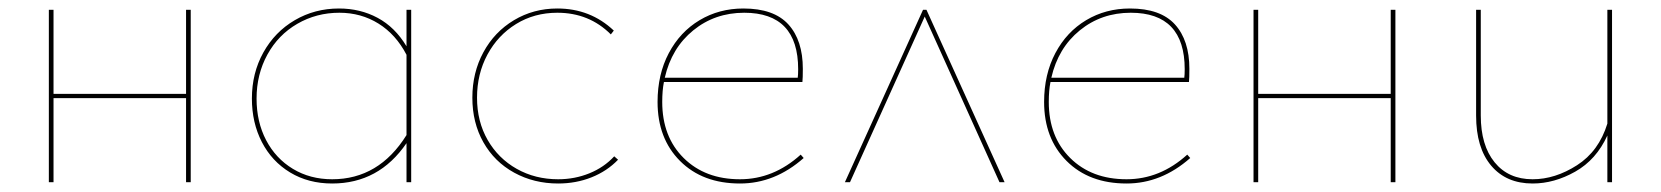

<svg xmlns="http://www.w3.org/2000/svg" viewBox="-20 -429 3910 452"><path d="M429 -406V0H418V-198H106V0H95V-406H106V-208H418V-406Z M948 -406V0H937V-92Q872 3 762 3Q706 3 663 -23Q620 -49 596.5 -94.5Q573 -140 573 -197Q573 -257 600 -305.5Q627 -354 674 -381.5Q721 -409 778 -409Q828 -409 869 -387Q910 -365 937 -320V-406ZM937 -111V-300Q912 -348 871 -373.5Q830 -399 779 -399Q725 -399 680 -373Q635 -347 609.5 -300.5Q584 -254 584 -197Q584 -142 606.5 -99Q629 -56 669.5 -31.5Q710 -7 762 -7Q872 -7 937 -111Z M1092 -199Q1092 -258 1118 -306Q1144 -354 1190 -381.5Q1236 -409 1292 -409Q1370 -409 1425 -357L1418 -348Q1367 -399 1292 -399Q1238 -399 1195 -372.5Q1152 -346 1127.5 -300.5Q1103 -255 1103 -199Q1103 -143 1128 -99.5Q1153 -56 1196.5 -31.5Q1240 -7 1294 -7Q1333 -7 1367.5 -21Q1402 -35 1426 -61L1435 -53Q1409 -26 1372.5 -11.5Q1336 3 1294 3Q1237 3 1190.5 -22.5Q1144 -48 1118 -94Q1092 -140 1092 -199Z M1872 -57Q1804 3 1722 3Q1634 3 1581 -50Q1528 -103 1528 -189Q1528 -254 1554.5 -304Q1581 -354 1627 -381.5Q1673 -409 1730 -409Q1802 -409 1836 -371.5Q1870 -334 1870 -267Q1870 -245 1869 -236H1543Q1539 -216 1539 -189Q1539 -107 1589.5 -57Q1640 -7 1722 -7Q1801 -7 1865 -65ZM1545 -246H1858Q1859 -253 1859 -266Q1859 -399 1732 -399Q1663 -399 1612 -357.5Q1561 -316 1545 -246Z M2333 0 2157 -390 1981 0H1969L2153 -406H2161L2345 0Z M2782 -57Q2714 3 2632 3Q2544 3 2491 -50Q2438 -103 2438 -189Q2438 -254 2464.5 -304Q2491 -354 2537 -381.5Q2583 -409 2640 -409Q2712 -409 2746 -371.5Q2780 -334 2780 -267Q2780 -245 2779 -236H2453Q2449 -216 2449 -189Q2449 -107 2499.5 -57Q2550 -7 2632 -7Q2711 -7 2775 -65ZM2455 -246H2768Q2769 -253 2769 -266Q2769 -399 2642 -399Q2573 -399 2522 -357.5Q2471 -316 2455 -246Z M3265 -406V0H3254V-198H2942V0H2931V-406H2942V-208H3254V-406Z M3775 -406V0H3764V-110Q3738 -53 3688.5 -25Q3639 3 3588 3Q3526 3 3490.5 -39Q3455 -81 3455 -157V-406H3466V-157Q3466 -87 3498.5 -47Q3531 -7 3588 -7Q3641 -7 3692.5 -40Q3744 -73 3764 -138V-406Z"/></svg>

Font: Ysabeau Infant Hairline
Style: Regular
Weight: 100
Designer: Christian Thalmann (Catharsis Fonts)
Version: Version 0.003